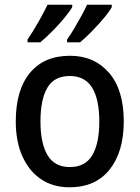

<svg xmlns="http://www.w3.org/2000/svg" viewBox="-20 -786 593 816"><path d="M506 -270Q506 -141 446 -65.5Q386 10 275 10Q206 10 155 -24Q104 -58 75.5 -121Q47 -184 47 -270Q47 -403 107 -476Q167 -549 278 -549Q380 -549 443 -477Q506 -405 506 -270ZM152 -270Q152 -177 182 -126.5Q212 -76 277 -76Q342 -76 372 -126Q402 -176 402 -270Q402 -364 371.5 -413.5Q341 -463 276 -463Q211 -463 181.5 -413.5Q152 -364 152 -270ZM455 -756Q445 -737 421 -708.5Q397 -680 369.5 -652Q342 -624 320 -606H265V-618Q280 -639 296 -666Q312 -693 326.5 -719.5Q341 -746 350 -766H455ZM287 -756Q276 -737 253 -709Q230 -681 202 -653Q174 -625 151 -606H97V-618Q119 -650 143.5 -693Q168 -736 182 -766H287Z"/></svg>

Font: Noto Sans Gurmukhi SemiCondensed Medium
Style: Regular
Weight: 500
Width: 4
Designer: Jelle Bosma - Monotype Design Team
Foundry: Monotype Imaging Inc.
Version: Version 2.004; ttfautohint (v1.8.4.7-5d5b)